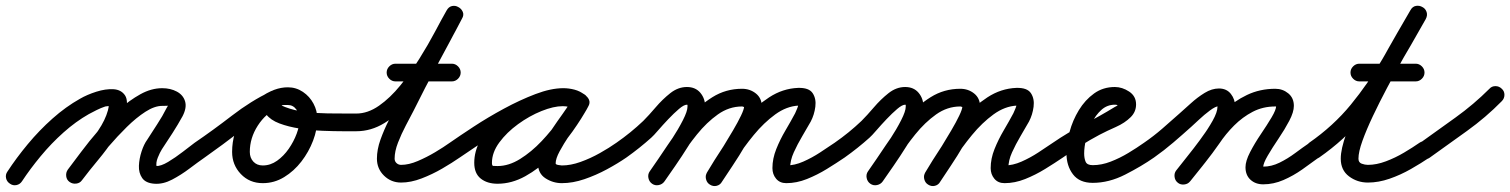

<svg xmlns="http://www.w3.org/2000/svg" viewBox="-50 -586 5121 651"><path d="M25 28Q18 39 6 41.5Q-6 44 -16 37Q-27 30 -29.5 18Q-32 6 -25 -4Q5 -50 44 -97Q83 -144 128 -184Q173 -224 221 -251Q245 -265 276.5 -275Q308 -285 334.5 -283.5Q361 -282 374 -262.5Q387 -243 374 -196Q363 -156 338 -118Q313 -80 283 -44Q253 -8 228 25Q228 25 228 25Q228 25 228 25Q220 35 208 36.5Q196 38 186 31Q176 23 174.5 11Q173 -1 180 -11Q202 -40 230.5 -74Q259 -108 283 -143.5Q307 -179 316 -212Q320 -226 317.5 -229Q315 -232 324 -227Q325 -227 318.5 -226.5Q312 -226 307 -225Q292 -220 278 -213Q264 -206 251 -199Q207 -174 165.5 -137Q124 -100 88 -56.5Q52 -13 25 28Q25 28 25 28Q25 28 25 28ZM228 25Q221 35 208.5 36.5Q196 38 186 31Q176 24 174.5 11.5Q173 -1 180 -11Q199 -36 225.5 -71.5Q252 -107 284.5 -144.5Q317 -182 353 -214Q389 -246 426 -266.5Q463 -287 500 -287Q528 -287 549.5 -275.5Q571 -264 577.5 -242.5Q584 -221 569 -192Q569 -192 569 -192Q569 -192 569 -192Q553 -163 535 -135Q517 -107 499 -80Q492 -69 485 -51.5Q478 -34 481 -21Q481 -20 479 -21.5Q477 -23 478 -23Q495 -22 520 -37Q545 -52 569.5 -71Q594 -90 610 -102Q610 -102 610 -102Q610 -102 610 -102Q620 -109 632 -106.5Q644 -104 652 -94Q659 -84 656.5 -72Q654 -60 644 -52Q621 -36 592.5 -14.5Q564 7 533.5 23Q503 39 474 37Q444 35 432 17.5Q420 0 421 -24Q422 -48 430 -72.5Q438 -97 449 -112Q466 -139 483.5 -165.5Q501 -192 515 -220Q515 -220 515 -220Q515 -220 515 -220Q520 -229 520.5 -228Q521 -227 500 -227Q474 -227 443 -207Q412 -187 380 -155.5Q348 -124 318 -89Q288 -54 264.5 -23.5Q241 7 228 25Q228 25 228 25Q228 25 228 25Z M644 -52Q634 -45 622 -47.5Q610 -50 602 -60Q595 -70 597.5 -82Q600 -94 610 -102Q673 -145 736.5 -194Q800 -243 868 -276Q868 -276 868 -276Q868 -276 868 -276Q879 -282 891 -278Q903 -274 908 -263Q914 -251 910 -239.5Q906 -228 895 -223Q828 -190 766.5 -142.5Q705 -95 644 -52Q644 -52 644 -52Q644 -52 644 -52ZM869 -277Q880 -282 891.5 -277.5Q903 -273 909 -262Q914 -251 909.5 -239Q905 -227 894 -222Q851 -202 824 -160Q797 -118 797 -71Q797 -51 809 -38Q821 -25 841 -25Q867 -25 889.5 -41Q912 -57 929 -81.5Q946 -106 956 -133Q966 -160 966 -183Q966 -199 955 -214.5Q944 -230 926 -230Q921 -230 913.5 -230Q906 -230 905 -228Q905 -228 905 -228Q905 -228 905 -228Q905 -228 906.5 -227.5Q908 -227 917 -223Q948 -211 985.5 -206.5Q1023 -202 1061 -201.5Q1099 -201 1132 -201Q1139 -201 1145 -201Q1151 -201 1158 -201Q1170 -201 1179 -192Q1188 -183 1188 -171Q1188 -159 1179 -150Q1170 -141 1158 -141Q1144 -141 1113.5 -141Q1083 -141 1044.5 -142.5Q1006 -144 967 -150Q928 -156 897.5 -167.5Q867 -179 852.5 -198.5Q838 -218 849 -248Q849 -248 849 -248Q849 -248 849 -248Q857 -273 880 -281.5Q903 -290 926 -290Q954 -290 977 -274.5Q1000 -259 1013 -234.5Q1026 -210 1026 -183Q1026 -147 1011.5 -109Q997 -71 972 -38.5Q947 -6 913.5 14.5Q880 35 841 35Q796 35 766.5 4Q737 -27 737 -71Q737 -136 773.5 -193Q810 -250 869 -277Q869 -277 869 -277Q869 -277 869 -277Z M1128 -171Q1128 -183 1137 -192Q1146 -201 1158 -201Q1197 -201 1235 -227.5Q1273 -254 1307.5 -296.5Q1342 -339 1372 -387Q1402 -435 1425 -478.5Q1448 -522 1464 -550Q1471 -563 1482.5 -565.5Q1494 -568 1504 -562Q1514 -557 1519 -546Q1524 -535 1516 -522Q1475 -444 1433 -366.5Q1391 -289 1352 -210Q1341 -189 1326 -160.5Q1311 -132 1299.5 -102.5Q1288 -73 1288 -48Q1288 -39 1294.5 -33Q1301 -27 1310 -27Q1336 -27 1366.5 -40Q1397 -53 1425.5 -70Q1454 -87 1475 -102Q1475 -102 1475 -102Q1475 -102 1475 -102Q1485 -109 1497 -106.5Q1509 -104 1517 -94Q1524 -84 1521.5 -72Q1519 -60 1509 -52Q1483 -34 1449.5 -14.5Q1416 5 1379.5 19Q1343 33 1310 33Q1276 33 1252 9.5Q1228 -14 1228 -48Q1228 -79 1240 -112.5Q1252 -146 1268.5 -178.5Q1285 -211 1298 -237Q1337 -316 1379.5 -394Q1422 -472 1464 -550Q1471 -563 1482.5 -565.5Q1494 -568 1504 -562Q1514 -557 1519 -546Q1524 -535 1516 -522Q1497 -485 1470 -436Q1443 -387 1410 -335.5Q1377 -284 1337.5 -240Q1298 -196 1253 -168.5Q1208 -141 1158 -141Q1146 -141 1137 -150Q1128 -159 1128 -171ZM1291 -310Q1279 -310 1270 -319Q1261 -328 1261 -340Q1261 -352 1270 -361Q1279 -370 1291 -370Q1339 -370 1386.5 -370Q1434 -370 1482 -370Q1482 -370 1482 -370Q1482 -370 1482 -370Q1494 -370 1503 -361Q1512 -352 1512 -340Q1512 -328 1503 -319Q1494 -310 1482 -310Q1434 -310 1386.5 -310Q1339 -310 1291 -310Q1291 -310 1291 -310Q1291 -310 1291 -310Z M1467 -60Q1460 -70 1462.5 -82Q1465 -94 1475 -102Q1508 -125 1556 -156.5Q1604 -188 1658.5 -217.5Q1713 -247 1765.5 -267Q1818 -287 1860 -287Q1879 -287 1898 -282Q1917 -277 1932 -265Q1944 -257 1945 -245.5Q1946 -234 1940 -225Q1934 -216 1923 -212Q1912 -208 1900 -215Q1881 -226 1858 -226Q1827 -226 1786 -209.5Q1745 -193 1706.5 -165Q1668 -137 1643 -103Q1618 -69 1618 -34Q1618 -24 1622 -23.5Q1626 -23 1637 -23Q1675 -23 1713.5 -47Q1752 -71 1786.5 -107.5Q1821 -144 1848 -183Q1875 -222 1892 -252Q1899 -266 1911 -268Q1923 -270 1932 -264Q1942 -259 1947 -248Q1952 -237 1944 -224Q1935 -206 1917 -180.5Q1899 -155 1880 -126.5Q1861 -98 1847.5 -73Q1834 -48 1834 -32Q1834 -28 1843.5 -26.5Q1853 -25 1855 -25Q1885 -25 1918.5 -37Q1952 -49 1984 -67Q2016 -85 2040 -102Q2040 -102 2040 -102Q2040 -102 2040 -102Q2050 -109 2062 -106.5Q2074 -104 2082 -94Q2089 -84 2086.5 -72Q2084 -60 2074 -52Q2045 -32 2008 -12Q1971 8 1931.5 21.5Q1892 35 1855 35Q1825 35 1799.5 18.5Q1774 2 1774 -32Q1774 -59 1787 -87.5Q1800 -116 1819.5 -145Q1839 -174 1858.5 -201Q1878 -228 1892 -252Q1899 -266 1911 -268Q1923 -270 1932 -264Q1942 -259 1947 -248Q1952 -237 1944 -224Q1923 -185 1891 -140Q1859 -95 1818 -54.5Q1777 -14 1731 11.5Q1685 37 1637 37Q1602 37 1580 19.5Q1558 2 1558 -34Q1558 -72 1577.5 -108.5Q1597 -145 1629.5 -177Q1662 -209 1701.5 -233.5Q1741 -258 1782 -272Q1823 -286 1858 -286Q1897 -286 1930 -267Q1942 -260 1943 -248Q1944 -236 1938 -226Q1932 -217 1920.5 -212.5Q1909 -208 1898 -217Q1889 -222 1879 -224.5Q1869 -227 1860 -227Q1833 -227 1796.5 -214Q1760 -201 1719 -180Q1678 -159 1638 -135.5Q1598 -112 1564.5 -89.5Q1531 -67 1509 -52Q1499 -45 1487 -47.5Q1475 -50 1467 -60Z M2032 -60Q2025 -70 2027.5 -82.5Q2030 -95 2040 -102Q2089 -136 2131 -176Q2150 -195 2173 -222Q2196 -249 2222.5 -270Q2249 -291 2279 -291Q2308 -291 2324.5 -271.5Q2341 -252 2341 -224Q2341 -200 2325 -165.5Q2309 -131 2285.5 -93.5Q2262 -56 2239.5 -23.5Q2217 9 2203 29Q2203 29 2203 29Q2203 29 2203 29Q2196 39 2183.5 41.5Q2171 44 2161 37Q2151 30 2148.5 17.5Q2146 5 2153 -5Q2163 -19 2184 -49Q2205 -79 2227.5 -113.5Q2250 -148 2265.5 -178.5Q2281 -209 2281 -224Q2281 -230 2281 -230.5Q2281 -231 2279 -231Q2269 -231 2252 -216.5Q2235 -202 2216 -182Q2197 -162 2181.5 -144Q2166 -126 2158 -119Q2119 -84 2074 -52Q2064 -45 2051.5 -47.5Q2039 -50 2032 -60ZM2203 29Q2196 39 2183.5 41.5Q2171 44 2161 37Q2151 30 2148.5 17.5Q2146 5 2153 -5Q2181 -45 2213 -93Q2245 -141 2282.5 -184.5Q2320 -228 2365.5 -256.5Q2411 -285 2466 -285Q2493 -285 2513 -269Q2533 -253 2533 -225Q2533 -203 2517 -168.5Q2501 -134 2478.5 -95.5Q2456 -57 2433.5 -23.5Q2411 10 2398 30Q2398 30 2398 30Q2398 30 2398 30Q2391 41 2379 43.5Q2367 46 2357 39Q2346 32 2343.5 20Q2341 8 2348 -2Q2355 -13 2369.5 -36Q2384 -59 2401.5 -87.5Q2419 -116 2435.5 -144Q2452 -172 2462.5 -194Q2473 -216 2473 -225Q2473 -225 2473 -224Q2475 -222 2471.5 -223.5Q2468 -225 2466 -225Q2422 -225 2384 -198Q2346 -171 2313 -130Q2280 -89 2252.5 -46Q2225 -3 2203 29Q2203 29 2203 29Q2203 29 2203 29ZM2398 30Q2392 41 2380 44Q2368 47 2357 40Q2347 34 2344 22Q2341 10 2347 -1Q2370 -40 2402 -88.5Q2434 -137 2473 -181.5Q2512 -226 2558 -256Q2604 -286 2656 -288Q2693 -289 2705.5 -270Q2718 -251 2714.5 -224Q2711 -197 2699 -174Q2686 -151 2670 -124Q2654 -97 2641.5 -69.5Q2629 -42 2629 -16Q2629 -14 2626.5 -18Q2624 -22 2620 -24Q2619 -24 2617 -24.5Q2615 -25 2616 -25Q2644 -25 2673.5 -38Q2703 -51 2730.5 -69Q2758 -87 2780 -102Q2790 -109 2802.5 -106.5Q2815 -104 2822 -94Q2829 -84 2826.5 -71.5Q2824 -59 2814 -52Q2786 -33 2753.5 -13Q2721 7 2686 21Q2651 35 2616 35Q2594 35 2581.5 20Q2569 5 2569 -16Q2569 -48 2582 -80.5Q2595 -113 2613 -143.5Q2631 -174 2646 -202Q2649 -209 2652.5 -217Q2656 -225 2657 -232Q2657 -234 2657 -234Q2661 -229 2662 -228.5Q2663 -228 2658 -228Q2617 -226 2578.5 -198Q2540 -170 2505.5 -128Q2471 -86 2444 -43.5Q2417 -1 2398 30Q2398 30 2398 30Q2398 30 2398 30Z M2772 -60Q2765 -70 2767.5 -82.5Q2770 -95 2780 -102Q2829 -136 2871 -176Q2890 -195 2913 -222Q2936 -249 2962.5 -270Q2989 -291 3019 -291Q3048 -291 3064.5 -271.5Q3081 -252 3081 -224Q3081 -200 3065 -165.5Q3049 -131 3025.5 -93.5Q3002 -56 2979.5 -23.5Q2957 9 2943 29Q2943 29 2943 29Q2943 29 2943 29Q2936 39 2923.5 41.5Q2911 44 2901 37Q2891 30 2888.5 17.5Q2886 5 2893 -5Q2903 -19 2924 -49Q2945 -79 2967.5 -113.5Q2990 -148 3005.5 -178.5Q3021 -209 3021 -224Q3021 -230 3021 -230.5Q3021 -231 3019 -231Q3009 -231 2992 -216.5Q2975 -202 2956 -182Q2937 -162 2921.5 -144Q2906 -126 2898 -119Q2859 -84 2814 -52Q2804 -45 2791.5 -47.5Q2779 -50 2772 -60ZM2943 29Q2936 39 2923.5 41.5Q2911 44 2901 37Q2891 30 2888.5 17.5Q2886 5 2893 -5Q2921 -45 2953 -93Q2985 -141 3022.5 -184.5Q3060 -228 3105.5 -256.5Q3151 -285 3206 -285Q3233 -285 3253 -269Q3273 -253 3273 -225Q3273 -203 3257 -168.5Q3241 -134 3218.5 -95.5Q3196 -57 3173.5 -23.5Q3151 10 3138 30Q3138 30 3138 30Q3138 30 3138 30Q3131 41 3119 43.5Q3107 46 3097 39Q3086 32 3083.5 20Q3081 8 3088 -2Q3095 -13 3109.5 -36Q3124 -59 3141.5 -87.5Q3159 -116 3175.5 -144Q3192 -172 3202.5 -194Q3213 -216 3213 -225Q3213 -225 3213 -224Q3215 -222 3211.5 -223.5Q3208 -225 3206 -225Q3162 -225 3124 -198Q3086 -171 3053 -130Q3020 -89 2992.5 -46Q2965 -3 2943 29Q2943 29 2943 29Q2943 29 2943 29ZM3138 30Q3132 41 3120 44Q3108 47 3097 40Q3087 34 3084 22Q3081 10 3087 -1Q3110 -40 3142 -88.5Q3174 -137 3213 -181.5Q3252 -226 3298 -256Q3344 -286 3396 -288Q3433 -289 3445.5 -270Q3458 -251 3454.5 -224Q3451 -197 3439 -174Q3426 -151 3410 -124Q3394 -97 3381.5 -69.5Q3369 -42 3369 -16Q3369 -14 3366.5 -18Q3364 -22 3360 -24Q3359 -24 3357 -24.5Q3355 -25 3356 -25Q3384 -25 3413.5 -38Q3443 -51 3470.5 -69Q3498 -87 3520 -102Q3530 -109 3542.5 -106.5Q3555 -104 3562 -94Q3569 -84 3566.5 -71.5Q3564 -59 3554 -52Q3526 -33 3493.5 -13Q3461 7 3426 21Q3391 35 3356 35Q3334 35 3321.5 20Q3309 5 3309 -16Q3309 -48 3322 -80.5Q3335 -113 3353 -143.5Q3371 -174 3386 -202Q3389 -209 3392.5 -217Q3396 -225 3397 -232Q3397 -234 3397 -234Q3401 -229 3402 -228.5Q3403 -228 3398 -228Q3357 -226 3318.5 -198Q3280 -170 3245.5 -128Q3211 -86 3184 -43.5Q3157 -1 3138 30Q3138 30 3138 30Q3138 30 3138 30Z M3554 -52Q3544 -45 3532 -47.5Q3520 -50 3512 -60Q3505 -70 3507.5 -82Q3510 -94 3520 -102Q3571 -137 3625 -164.5Q3679 -192 3731 -224Q3734 -225 3738 -228Q3742 -231 3742 -232Q3742 -231 3742 -231Q3742 -228 3743 -227Q3739 -231 3730 -231Q3704 -231 3684.5 -213.5Q3665 -196 3652 -169.5Q3639 -143 3632.5 -115Q3626 -87 3626 -66Q3626 -49 3631 -37.5Q3636 -26 3655 -26Q3685 -26 3716 -38Q3747 -50 3776 -67.5Q3805 -85 3829 -102Q3839 -109 3851 -106.5Q3863 -104 3871 -94Q3878 -84 3875.5 -72Q3873 -60 3863 -52Q3820 -22 3765 6Q3710 34 3655 34Q3610 34 3588 5Q3566 -24 3566 -66Q3566 -100 3576.5 -139Q3587 -178 3608 -212.5Q3629 -247 3659.5 -269Q3690 -291 3730 -291Q3755 -291 3778.5 -275.5Q3802 -260 3802 -232Q3802 -207 3784 -189Q3764 -169 3733.5 -155.5Q3703 -142 3678 -129Q3646 -112 3615 -92.5Q3584 -73 3554 -52Q3554 -52 3554 -52Q3554 -52 3554 -52Z M3821 -60Q3814 -70 3816.5 -82.5Q3819 -95 3829 -102Q3861 -124 3890.5 -149.5Q3920 -175 3949 -201Q3965 -215 3987.5 -235.5Q4010 -256 4034.5 -271Q4059 -286 4083 -286Q4109 -286 4123.5 -267.5Q4138 -249 4138 -224Q4138 -198 4121 -163.5Q4104 -129 4079 -93Q4054 -57 4028.5 -25Q4003 7 3986 28Q3978 38 3965.5 39.5Q3953 41 3944 34Q3934 26 3932.5 13.5Q3931 1 3938 -8Q3951 -25 3974 -53.5Q3997 -82 4021 -114.5Q4045 -147 4061.5 -176.5Q4078 -206 4078 -224Q4078 -227 4077 -228.5Q4076 -230 4079 -228Q4079 -228 4081.5 -227Q4084 -226 4083 -226Q4072 -226 4052.5 -211.5Q4033 -197 4015 -180Q3997 -163 3989 -156Q3959 -129 3928 -102.5Q3897 -76 3863 -52Q3853 -45 3840.5 -47.5Q3828 -50 3821 -60ZM3985 29Q3978 38 3965.5 39.5Q3953 41 3943 33Q3934 26 3932.5 13.5Q3931 1 3939 -9Q3963 -39 3987.5 -70Q4012 -101 4034 -133Q4062 -174 4098 -208.5Q4134 -243 4178 -264Q4222 -285 4274 -285Q4299 -285 4318 -269.5Q4337 -254 4337 -227Q4337 -206 4321.5 -176.5Q4306 -147 4285 -116Q4264 -85 4248.5 -58.5Q4233 -32 4233 -19Q4233 -17 4229.5 -19Q4226 -21 4233 -21Q4261 -21 4288.5 -34.5Q4316 -48 4341.5 -67Q4367 -86 4389 -101Q4399 -109 4411 -106.5Q4423 -104 4430 -94Q4438 -84 4435.5 -72Q4433 -60 4423 -53Q4396 -33 4365.5 -11.5Q4335 10 4301.5 24.5Q4268 39 4233 39Q4207 39 4190 23.5Q4173 8 4173 -19Q4173 -40 4188.5 -70Q4204 -100 4225 -131Q4246 -162 4261.5 -188Q4277 -214 4277 -227Q4277 -227 4277 -227Q4278 -226 4278 -225Q4278 -225 4274 -225Q4232 -225 4197.5 -207Q4163 -189 4134.5 -160.5Q4106 -132 4084 -99Q4061 -66 4036 -34.5Q4011 -3 3985 29Q3985 29 3985 29Q3985 29 3985 29Z M4423 -52Q4413 -45 4401 -47.5Q4389 -50 4381 -60Q4374 -70 4376.5 -82Q4379 -94 4389 -102Q4471 -159 4530 -231Q4589 -303 4636.5 -384.5Q4684 -466 4732 -551Q4739 -564 4751 -566Q4763 -568 4773 -562Q4783 -557 4787 -545.5Q4791 -534 4784 -521Q4773 -501 4751.5 -464.5Q4730 -428 4704.5 -382.5Q4679 -337 4653 -288Q4627 -239 4605 -192.5Q4583 -146 4569.5 -108.5Q4556 -71 4556 -48Q4556 -35 4567 -31Q4578 -27 4588 -27Q4617 -27 4649 -39Q4681 -51 4710.5 -68.5Q4740 -86 4763 -102Q4773 -109 4785 -106.5Q4797 -104 4805 -94Q4812 -84 4809.5 -72Q4807 -60 4797 -52Q4769 -33 4734 -13Q4699 7 4661.5 20Q4624 33 4588 33Q4552 33 4524 12Q4496 -9 4496 -48Q4496 -81 4515 -133Q4534 -185 4563.5 -245Q4593 -305 4625.5 -364Q4658 -423 4686.5 -472.5Q4715 -522 4732 -551Q4739 -564 4751 -566Q4763 -568 4773 -562Q4783 -557 4787 -545.5Q4791 -534 4784 -521Q4734 -432 4683.5 -347Q4633 -262 4571 -187Q4509 -112 4423 -52Q4423 -52 4423 -52Q4423 -52 4423 -52ZM4559 -310Q4547 -310 4538 -319Q4529 -328 4529 -340Q4529 -352 4538 -361Q4547 -370 4559 -370Q4607 -370 4654.5 -370Q4702 -370 4750 -370Q4750 -370 4750 -370Q4750 -370 4750 -370Q4762 -370 4771 -361Q4780 -352 4780 -340Q4780 -328 4771 -319Q4762 -310 4750 -310Q4702 -310 4654.5 -310Q4607 -310 4559 -310Q4559 -310 4559 -310Q4559 -310 4559 -310Z M4756 -58Q4748 -68 4750 -80.5Q4752 -93 4763 -100Q4823 -143 4885 -187.5Q4947 -232 5000 -285Q5000 -285 5000 -285Q5000 -285 5000 -285Q5008 -294 5020.5 -294Q5033 -294 5042 -285Q5051 -277 5051 -264.5Q5051 -252 5042 -243Q4988 -188 4924 -142Q4860 -96 4797 -51Q4787 -44 4775 -46Q4763 -48 4756 -58Z"/></svg>

Font: FRB American Cursive Guidelines
Style: Bold Italic
Weight: 700
Italic angle: -25°
Version: Version 2.0;Modular Font Editor K font №1